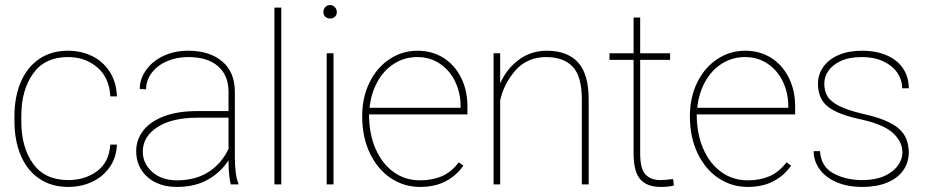

<svg xmlns="http://www.w3.org/2000/svg" viewBox="-20 -727 3656 757"><path d="M415 -157H441Q439 -106 412.5 -68Q386 -30 343 -10Q300 10 249 10Q183 10 135 -22.5Q87 -55 62 -114Q37 -173 37 -249V-269Q37 -345 62 -403.5Q87 -462 134.5 -494.5Q182 -527 248 -527Q299 -527 342 -506.5Q385 -486 412 -445Q439 -404 441 -347H415Q411 -421 363.5 -461.5Q316 -502 248 -502Q157 -502 110.5 -437Q64 -372 64 -269V-249Q64 -146 110.5 -81.5Q157 -17 249 -17Q315 -17 362.5 -52Q410 -87 415 -157Z M722 -502Q676 -502 638 -485.5Q600 -469 578 -439.5Q556 -410 556 -375L531 -376Q531 -416 556 -451Q581 -486 624.5 -506.5Q668 -527 722 -527Q806 -527 856 -485Q906 -443 906 -364V-104Q906 -75 909.5 -47Q913 -19 920 -4V0H890Q881 -32 881 -95Q851 -48 800 -19Q749 10 677 10Q629 10 593 -8Q557 -26 537 -58Q517 -90 517 -131Q517 -177 545.5 -213Q574 -249 628 -269Q682 -289 756 -289H881V-365Q881 -430 839.5 -466Q798 -502 722 -502ZM881 -140V-263H758Q659 -263 601 -226Q543 -189 543 -129Q543 -82 580.5 -49Q618 -16 677 -16Q750 -16 801.5 -48.5Q853 -81 881 -140Z M1062 -697H1089V0H1062Z M1282 -707Q1293 -707 1300.5 -698.5Q1308 -690 1308 -679Q1308 -668 1300.5 -661Q1293 -654 1282 -654Q1270 -654 1262.5 -661Q1255 -668 1255 -679Q1255 -691 1262.5 -699Q1270 -707 1282 -707ZM1268 -517H1295V0H1268Z M1408 -269Q1408 -343 1437 -402Q1466 -461 1516 -494Q1566 -527 1626 -527Q1683 -527 1727.5 -499.5Q1772 -472 1797.5 -421.5Q1823 -371 1823 -307V-276H1435Q1435 -200 1460.5 -141Q1486 -82 1531.5 -49Q1577 -16 1636 -16Q1684 -16 1721.5 -32Q1759 -48 1789 -87L1807 -74Q1780 -35 1737.5 -12.5Q1695 10 1636 10Q1573 10 1521 -24.5Q1469 -59 1438.5 -122.5Q1408 -186 1408 -269ZM1437 -302H1796V-308Q1796 -360 1775 -404.5Q1754 -449 1715 -475.5Q1676 -502 1626 -502Q1575 -502 1534 -476Q1493 -450 1468 -404.5Q1443 -359 1437 -302Z M1926 -517H1952V-398Q1977 -455 2025 -491Q2073 -527 2136 -527Q2217 -527 2259 -481Q2301 -435 2301 -335V0H2274V-335Q2274 -427 2237.5 -464.5Q2201 -502 2134 -502Q2058 -502 2012 -449Q1966 -396 1952 -331V0H1926Z M2583 -17Q2598 -17 2634 -21L2637 4Q2621 10 2584 10Q2531 10 2504.5 -20Q2478 -50 2478 -123V-491H2383V-517H2478V-658H2504V-517H2622V-491H2504V-123Q2504 -61 2525 -39Q2546 -17 2583 -17Z M2700 -269Q2700 -343 2729 -402Q2758 -461 2808 -494Q2858 -527 2918 -527Q2975 -527 3019.5 -499.5Q3064 -472 3089.5 -421.5Q3115 -371 3115 -307V-276H2727Q2727 -200 2752.5 -141Q2778 -82 2823.5 -49Q2869 -16 2928 -16Q2976 -16 3013.5 -32Q3051 -48 3081 -87L3099 -74Q3072 -35 3029.5 -12.5Q2987 10 2928 10Q2865 10 2813 -24.5Q2761 -59 2730.5 -122.5Q2700 -186 2700 -269ZM2729 -302H3088V-308Q3088 -360 3067 -404.5Q3046 -449 3007 -475.5Q2968 -502 2918 -502Q2867 -502 2826 -476Q2785 -450 2760 -404.5Q2735 -359 2729 -302Z M3380 -255Q3287 -274 3246 -305Q3205 -336 3205 -397Q3205 -433 3226 -463Q3247 -493 3286 -510Q3325 -527 3378 -527Q3435 -527 3477 -508.5Q3519 -490 3541 -456.5Q3563 -423 3563 -379H3537Q3537 -412 3518 -440Q3499 -468 3463 -485Q3427 -502 3378 -502Q3328 -502 3295 -486.5Q3262 -471 3246 -447.5Q3230 -424 3230 -398Q3230 -369 3242 -348Q3254 -327 3288 -309.5Q3322 -292 3387 -277Q3481 -256 3522 -221.5Q3563 -187 3563 -126Q3563 -86 3541 -55Q3519 -24 3477.5 -7Q3436 10 3381 10Q3321 10 3277.5 -9Q3234 -28 3211 -60.5Q3188 -93 3188 -131H3213Q3217 -70 3266 -43.5Q3315 -17 3381 -17Q3430 -17 3465.5 -32.5Q3501 -48 3519.5 -73.5Q3538 -99 3538 -126Q3538 -167 3502.5 -201Q3467 -235 3380 -255Z"/></svg>

Font: FreesentationVF
Style: Regular
Weight: 400
Designer: glyphs from Roboto by Christian Robertson / Hangul glyphs from Noto Sans CJK(Source Han Sans) by Jang Soo-young and Kang
Foundry: PT&
Version: Version 2.001;Glyphs 3.3.1 (3343)